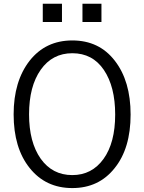

<svg xmlns="http://www.w3.org/2000/svg" viewBox="-20 -959 749 997"><path d="M202.1 -844.7Q202.1 -868.2 202.1 -939.5Q227.5 -939.5 301.8 -939.5Q301.8 -916 301.8 -844.7Q276.4 -844.7 202.1 -844.7ZM408.2 -844.7Q408.2 -868.2 408.2 -939.5Q432.6 -939.5 506.8 -939.5Q506.8 -916 506.8 -844.7Q482.4 -844.7 408.2 -844.7ZM50.8 -365.2Q50.8 -537.1 133.8 -643.6Q216.8 -749 355.5 -749Q495.1 -749 576.2 -643.6Q658.2 -538.1 658.2 -364.3Q658.2 -188.5 575.2 -85.9Q493.2 17.6 355.5 17.6Q216.8 17.6 133.8 -86.9Q50.8 -190.4 50.8 -365.2ZM130.9 -365.2Q130.9 -220.7 191.4 -134.8Q252 -49.8 355.5 -49.8Q457 -49.8 517.6 -133.8Q578.1 -217.8 578.1 -364.3Q578.1 -508.8 519.5 -595.7Q460.9 -682.6 355.5 -682.6Q252 -682.6 191.4 -596.7Q130.9 -510.7 130.9 -365.2Z"/></svg>

Font: Gothic A1
Style: Regular
Weight: 400
Designer: HanYang I&C Co.,Ltd.
Version: Version 2.50